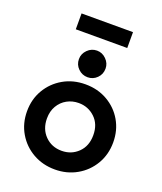

<svg xmlns="http://www.w3.org/2000/svg" viewBox="-151 -922 863 1024"><g transform="rotate(20 280.5 -409.5)"><path d="M283 6Q214 6 158.5 -25.5Q103 -57 70.5 -112Q38 -167 38 -236Q38 -304 70 -358.5Q102 -413 157.5 -445Q213 -477 283 -477Q353 -477 408.5 -445Q464 -413 495.5 -358.5Q527 -304 527 -236Q527 -167 494.5 -112Q462 -57 406.5 -25.5Q351 6 283 6ZM283 -100Q338 -100 376 -137Q414 -174 414 -236Q414 -298 375.5 -334.5Q337 -371 283 -371Q247 -371 217 -354.5Q187 -338 169 -307.5Q151 -277 151 -236Q151 -176 188.5 -138Q226 -100 283 -100ZM279 -516Q248 -516 225.5 -538Q203 -560 203 -592Q203 -622 225.5 -644.5Q248 -667 279 -667Q309 -667 331.5 -644.5Q354 -622 354 -592Q354 -560 332 -538Q310 -516 279 -516ZM133 -735V-825H425V-735Z"/></g></svg>

Font: Lil Grotesk Bold
Style: Regular
Weight: 700
Designer: Bastien Sozeau
Foundry: NBR — Bastien Sozeau
Version: Version 4.002; ttfautohint (v1.8.4.7-5d5b)